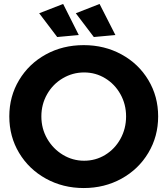

<svg xmlns="http://www.w3.org/2000/svg" viewBox="-20 -939 846 970"><path d="M779 -351Q779 -250 729.5 -167Q680 -84 594 -36.5Q508 11 403 11Q298 11 212 -36.5Q126 -84 76.5 -166.5Q27 -249 27 -351Q27 -452 76.5 -534.5Q126 -617 211.5 -664Q297 -711 403 -711Q508 -711 594 -664Q680 -617 729.5 -534.5Q779 -452 779 -351ZM189 -351Q189 -289 218.5 -238Q248 -187 297.5 -157Q347 -127 405 -127Q463 -127 511.5 -156.5Q560 -186 588.5 -237.5Q617 -289 617 -351Q617 -412 588.5 -463Q560 -514 511.5 -543.5Q463 -573 405 -573Q347 -573 297 -543.5Q247 -514 218 -463Q189 -412 189 -351ZM299 -919 378 -762 269 -752 178 -872ZM483 -919 563 -762 454 -752 363 -872Z"/></svg>

Font: Montserrat SemiBold
Style: Regular
Weight: 600
Designer: Julieta Ulanovsky
Foundry: Julieta Ulanovsky
Version: Version 6.001